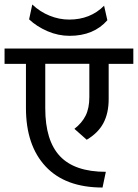

<svg xmlns="http://www.w3.org/2000/svg" viewBox="-35 -841 616 859"><path d="M423.8 -2Q257.3 -2 169.2 -96.2Q81.1 -190.4 81.1 -357.9V-555.2H-14.6V-624H561.5V-555.2H451.2V-397.9Q451.2 -335 427.7 -290.5Q404.3 -246.1 353 -215.8L297.9 -264.6Q331.5 -290.5 348.1 -323.7Q364.7 -356.9 364.7 -406.7V-555.7H167.5V-356.4Q167.5 -211.9 233.4 -142.1Q299.3 -72.3 438.5 -72.3L423.8 -2.4ZM274.4 -753.4Q369.1 -753.4 430.7 -815.4L445.3 -750.5Q384.3 -680.7 276.4 -680.7Q225.6 -680.7 177.5 -701.4Q129.4 -722.2 95.2 -754.4L109.4 -820.8Q144 -788.1 187 -770.8Q230 -753.4 274.4 -753.4Z"/></svg>

Font: Yantramanav
Style: Regular
Weight: 400
Version: Version 1.001;PS 1.0;hotconv 1.0.72;makeotf.lib2.5.5900; ttf